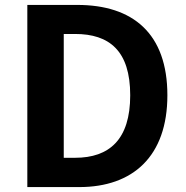

<svg xmlns="http://www.w3.org/2000/svg" viewBox="-20 -760 754 780"><path d="M294 -740H91V0H302C520 0 660 -125 660 -373C660 -624 520 -740 294 -740ZM285 -119H239V-622H285C424 -622 509 -554 509 -373C509 -193 424 -119 285 -119Z"/></svg>

Font: Bithumb Trading Sans Bold
Style: Bold
Weight: 700
Designer: Ham Hyungwon
Foundry: Bithumb
Version: Version 0.500;FEAKit 1.0